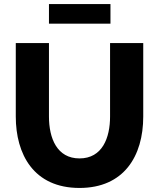

<svg xmlns="http://www.w3.org/2000/svg" viewBox="-20 -923 787 949"><path d="M373 -140C262 -140 222 -239 222 -347V-710H58V-347C58 -161 146 6 373 6C592 6 688 -151 688 -347V-710H524V-347C524 -242 486 -140 373 -140ZM526 -806V-903H222V-806Z"/></svg>

Font: Raleway
Style: ExtraBold
Weight: 800
Designer: Matt McInerney, Pablo Impallari, Rodrigo Fuenzalida
Foundry: Matt McInerney, Pablo Impallari, Rodrigo Fuenzalida
Version: Version 3.000